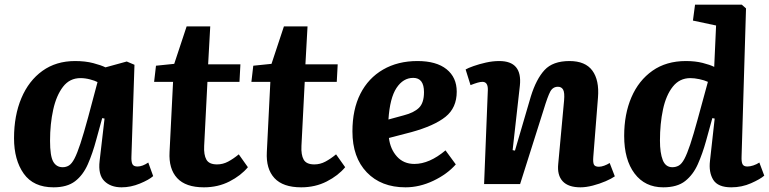

<svg xmlns="http://www.w3.org/2000/svg" viewBox="-20 -787 3288 821"><path d="M542 -118Q541 -96 546 -85.5Q551 -75 568 -75Q589 -75 614 -92L635 -34Q617 -18 578 -2Q539 14 500 14Q453 14 426 -13Q399 -40 406 -99L427 -280L417 -282L392 -191Q376 -131 355.5 -84.5Q335 -38 301 -12Q267 14 209 14Q123 14 81.5 -44.5Q40 -103 40 -196Q40 -293 71.5 -367.5Q103 -442 161.5 -484Q220 -526 301 -526Q345 -526 379 -517Q413 -508 431 -499L522 -524L555 -510ZM248 -72Q263 -72 275 -79.5Q287 -87 298.5 -109Q310 -131 324 -173.5Q338 -216 357 -286L397 -436Q386 -442 365 -447.5Q344 -453 324 -453Q278 -453 249.5 -416Q221 -379 207.5 -318Q194 -257 194 -185Q194 -120 207.5 -96Q221 -72 248 -72Z M647 -506 725 -514 778 -674H879L870 -512H1008L1004 -437H867L853 -163Q851 -125 862.5 -104.5Q874 -84 908 -84Q933 -84 955.5 -96Q978 -108 1001 -127L1040 -72Q1010 -36 961 -11Q912 14 852 14Q774 14 737.5 -25.5Q701 -65 705 -137L720 -437H639Z M1063 -506 1141 -514 1194 -674H1295L1286 -512H1424L1420 -437H1283L1269 -163Q1267 -125 1278.5 -104.5Q1290 -84 1324 -84Q1349 -84 1371.5 -96Q1394 -108 1417 -127L1456 -72Q1426 -36 1377 -11Q1328 14 1268 14Q1190 14 1153.5 -25.5Q1117 -65 1121 -137L1136 -437H1055Z M1765 -526Q1846 -526 1889.5 -491Q1933 -456 1933 -395Q1933 -326 1885 -287.5Q1837 -249 1739 -222L1643 -197Q1649 -149 1677.5 -117.5Q1706 -86 1752 -86Q1816 -86 1885 -144L1929 -84Q1892 -42 1833 -14Q1774 14 1714 14Q1610 14 1548.5 -50Q1487 -114 1487 -225Q1487 -319 1521 -386Q1555 -453 1618 -489.5Q1681 -526 1765 -526ZM1793 -393Q1793 -454 1747 -454Q1704 -454 1675.5 -411Q1647 -368 1641 -276L1707 -294Q1750 -305 1771.5 -326Q1793 -347 1793 -393Z M2609 -33Q2595 -23 2569.5 -12Q2544 -1 2515 6.5Q2486 14 2462 14Q2410 14 2386 -12Q2362 -38 2367 -86L2392 -357Q2395 -391 2388 -403.5Q2381 -416 2366 -416Q2344 -416 2333 -395.5Q2322 -375 2305 -319L2204 0H2050L2066 -402Q2067 -437 2043 -437Q2034 -437 2022 -433.5Q2010 -430 1992 -423L1971 -490Q1981 -496 2005 -504.5Q2029 -513 2058 -519.5Q2087 -526 2115 -526Q2214 -526 2203 -421L2172 -145L2182 -143L2250 -375Q2273 -449 2308.5 -487.5Q2344 -526 2415 -526Q2483 -526 2513 -485Q2543 -444 2537 -370L2517 -117Q2515 -93 2519.5 -83.5Q2524 -74 2541 -74Q2551 -74 2563.5 -78.5Q2576 -83 2587 -90Z M3151 -118Q3150 -95 3155 -85Q3160 -75 3176 -75Q3187 -75 3201 -79.5Q3215 -84 3227 -92L3248 -36Q3231 -21 3191.5 -3.5Q3152 14 3107 14Q3050 14 3030 -18Q3010 -50 3016 -100L3036 -280L3026 -282L2999 -184Q2984 -130 2964 -85Q2944 -40 2910 -13Q2876 14 2816 14Q2738 14 2693.5 -45Q2649 -104 2649 -206Q2649 -299 2680 -371Q2711 -443 2770 -484.5Q2829 -526 2913 -526Q2953 -526 2984.5 -518Q3016 -510 3034 -501L3042 -678L2943 -699L2952 -767H3152L3170 -751ZM2855 -72Q2870 -72 2882.5 -79Q2895 -86 2906.5 -107.5Q2918 -129 2931.5 -169.5Q2945 -210 2963 -276L3007 -437Q2992 -444 2970.5 -448.5Q2949 -453 2932 -453Q2886 -453 2857 -416.5Q2828 -380 2815 -319Q2802 -258 2802 -186Q2802 -133 2814 -102.5Q2826 -72 2855 -72Z"/></svg>

Font: Literata 12pt
Style: Bold Italic
Weight: 700
Italic angle: -2°
Designer: Latin by Veronika Burian and Jose Scaglione. Greek by Irene Vlachou. Cyrillic by Vera Evstafieva
Foundry: TypeTogether
Version: Version 3.002